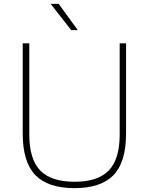

<svg xmlns="http://www.w3.org/2000/svg" viewBox="-20 -964 770 993"><path d="M365.5 9Q228.5 9 163 -58.2Q97.5 -125.5 97.5 -274V-740H131.5V-269Q131.5 -140.5 188 -82.2Q244.5 -24 365.5 -24Q486 -24 542.5 -82.2Q599 -140.5 599 -269V-740H632V-274Q632 -125.5 567 -58.2Q502 9 365.5 9ZM348.5 -808 242 -944H283.5L382.5 -808Z"/></svg>

Font: Encode Sans SemiExpanded SemiExpanded Thin
Style: Regular
Weight: 100
Width: 6
Designer: Multiple Designers
Foundry: Impallari Type
Version: Version 3.000; ttfautohint (v1.8.3) -l 8 -r 50 -G 200 -x 14 